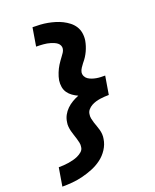

<svg xmlns="http://www.w3.org/2000/svg" viewBox="-176 -932 952 1183"><g transform="rotate(-20 300.0 -340.0)"><path d="M23 153 43 33Q59 33 75 32Q91 31 107 28.5Q123 26 139 22Q155 18 170.5 11Q186 4 199.5 -7.5Q213 -19 215 -36Q218 -51 214.5 -66Q211 -81 207 -95Q203 -109 198 -123Q193 -137 189.5 -151.5Q186 -166 184.5 -181Q183 -196 186 -211Q189 -234 200 -254.5Q211 -275 228 -291.5Q245 -308 265.5 -320Q286 -332 307 -340Q289 -348 272 -360Q255 -372 243.5 -388.5Q232 -405 228.5 -426Q225 -447 228 -469Q230 -481 233.5 -492.5Q237 -504 241.5 -515.5Q246 -527 251.5 -538Q257 -549 263.5 -559.5Q270 -570 277.5 -580.5Q285 -591 292.5 -601Q300 -611 307 -621.5Q314 -632 316 -644Q318 -656 313 -666.5Q308 -677 299.5 -683.5Q291 -690 280.5 -694.5Q270 -699 259 -702.5Q248 -706 236.5 -708Q225 -710 213.5 -711Q202 -712 190 -712.5Q178 -713 166 -713L186 -833Q211 -833 236 -831.5Q261 -830 285 -825.5Q309 -821 332 -814Q355 -807 376 -796.5Q397 -786 415.5 -771.5Q434 -757 446.5 -737.5Q459 -718 463 -693.5Q467 -669 463 -644Q457 -611 442.5 -579.5Q428 -548 405 -521L404 -520Q395 -508 386.5 -495.5Q378 -483 375 -469Q373 -454 379.5 -441.5Q386 -429 397 -422Q408 -415 421 -410.5Q434 -406 448 -403.5Q462 -401 476.5 -400.5Q491 -400 505 -400L500 -370L485 -280Q471 -280 456.5 -279Q442 -278 427.5 -276Q413 -274 398 -269.5Q383 -265 369.5 -257.5Q356 -250 345.5 -238Q335 -226 333 -211Q330 -196 333 -181Q336 -166 340.5 -152Q345 -138 350 -124.5Q355 -111 359 -96.5Q363 -82 364 -66.5Q365 -51 362 -36Q357 -2 337 29Q317 60 288 81.5Q259 103 225.5 116.5Q192 130 158 138.5Q124 147 90.5 150Q57 153 23 153Z"/></g></svg>

Font: Iosevka Curly Slab HvExObl
Style: Regular
Weight: 900
Width: 7
Italic angle: -9°
Monospace: yes
Designer: Belleve Invis
Foundry: Belleve Invis
Version: Version 11.1.0; ttfautohint (v1.8.3)